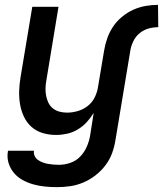

<svg xmlns="http://www.w3.org/2000/svg" viewBox="-20 -548 672 791"><path d="M409 -340Q413 -365 422 -390.5Q431 -416 446 -438.5Q461 -461 483 -479Q505 -497 529.5 -508Q554 -519 580 -523.5Q606 -528 631 -528L632 -436Q612 -436 592 -430.5Q572 -425 555.5 -411.5Q539 -398 529.5 -378.5Q520 -359 517 -340ZM215 223Q190 223 165 220.5Q140 218 117 211.5Q94 205 73 193.5Q52 182 37 164Q22 146 15 122.5Q8 99 13 73H120Q118 85 123 95Q128 105 136.5 111Q145 117 155.5 121Q166 125 177 127Q188 129 199.5 130Q211 131 223 131Q246 131 269.5 123Q293 115 310 97.5Q327 80 337 57.5Q347 35 351 12L366 -83Q354 -63 337.5 -45Q321 -27 300 -14.5Q279 -2 256 3Q233 8 211 8Q182 8 155.5 0Q129 -8 109.5 -25.5Q90 -43 78.5 -67.5Q67 -92 62.5 -119Q58 -146 59 -174.5Q60 -203 65 -232L113 -520H221L171 -217Q168 -201 167.5 -185Q167 -169 170 -153.5Q173 -138 179.5 -124.5Q186 -111 198 -101.5Q210 -92 225 -88Q240 -84 257 -84Q278 -84 300.5 -90.5Q323 -97 341.5 -111.5Q360 -126 370.5 -147.5Q381 -169 384 -191L409 -340H517L456 27Q452 54 442.5 81Q433 108 415.5 131.5Q398 155 374.5 173.5Q351 192 324 203.5Q297 215 269.5 219Q242 223 215 223Z"/></svg>

Font: Iosevka Semibold Extended
Style: Italic
Weight: 600
Width: 7
Italic angle: -9°
Monospace: yes
Designer: Belleve Invis
Foundry: Belleve Invis
Version: Version 32.5.0; ttfautohint (v1.8.4)